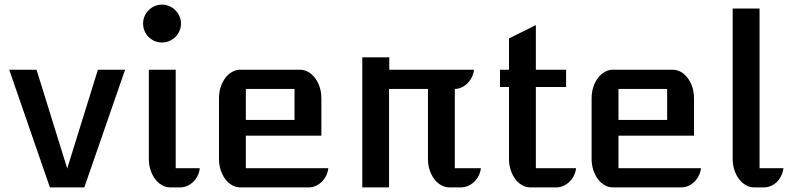

<svg xmlns="http://www.w3.org/2000/svg" viewBox="-20 -814 3423 834"><path d="M20 -511.2H138.7L272 -82L405.3 -511.2H523.4L346.2 0H196.8Z M683.6 -629.4Q666.5 -629.4 651.6 -635.7Q636.7 -642.1 625.5 -653.3Q614.3 -664.6 607.9 -679.4Q601.6 -694.3 601.6 -711.4Q601.6 -728.5 607.9 -743.4Q614.3 -758.3 625.5 -769.5Q636.7 -780.8 651.6 -787.4Q666.5 -793.9 683.6 -793.9Q700.7 -793.9 715.6 -787.4Q730.5 -780.8 741.7 -769.5Q752.9 -758.3 759.5 -743.4Q766.1 -728.5 766.1 -711.4Q766.1 -694.3 759.5 -679.4Q752.9 -664.6 741.7 -653.3Q730.5 -642.1 715.3 -635.7Q700.2 -629.4 683.6 -629.4ZM626.5 -511.2H743.2V-83.5H847.7Q846.2 -66.4 838.6 -51Q831.1 -35.6 819.6 -24.4Q808.1 -13.2 793.5 -6.6Q778.8 0 762.7 0H719.7Q700.7 0 683.6 -9.8Q666.5 -19.5 653.8 -36.4Q641.1 -53.2 633.8 -75.7Q626.5 -98.1 626.5 -124Z M931.2 -387.2Q931.2 -413.1 938.5 -435.5Q945.8 -458 958.3 -474.9Q970.7 -491.7 987.8 -501.5Q1004.9 -511.2 1023.9 -511.2H1283.2Q1302.2 -511.2 1319.1 -501.5Q1335.9 -491.7 1348.6 -474.9Q1361.3 -458 1368.7 -435.5Q1376 -413.1 1376 -387.2V-224.6H1047.9V-83.5H1406.2Q1404.3 -66.4 1396.7 -51Q1389.2 -35.6 1377.7 -24.4Q1366.2 -13.2 1351.6 -6.6Q1336.9 0 1320.8 0H1023.9Q1004.9 0 987.8 -9.8Q970.7 -19.5 958.3 -36.4Q945.8 -53.2 938.5 -75.7Q931.2 -98.1 931.2 -124ZM1259.3 -293V-427.7H1047.9V-293Z M1553.7 -564.9H1670.9V-511.2H2039.1Q2037.1 -494.1 2029.5 -478.8Q2022 -463.4 2010.7 -452.1Q1999.5 -440.9 1985.1 -434.3Q1970.7 -427.7 1955.6 -427.7V-83.5H2068.8Q2066.9 -66.4 2059.3 -51Q2051.8 -35.6 2040 -24.4Q2028.3 -13.2 2013.2 -6.6Q1998 0 1981 0H1932.1Q1913.1 0 1896 -9.8Q1878.9 -19.5 1866.2 -36.4Q1853.5 -53.2 1846.2 -75.7Q1838.9 -98.1 1838.9 -124V-427.7H1669.9V0H1553.7Z M2190.9 -436H2151.9V-511.2H2190.9V-647L2307.6 -705.1V-511.2H2439V-436H2307.6V-83.5H2482.4Q2480.5 -66.4 2472.9 -51Q2465.3 -35.6 2453.6 -24.4Q2441.9 -13.2 2427.2 -6.6Q2412.6 0 2396.5 0H2283.7Q2264.6 0 2247.6 -9.8Q2230.5 -19.5 2218 -36.4Q2205.6 -53.2 2198.2 -75.7Q2190.9 -98.1 2190.9 -124Z M2549.8 -387.2Q2549.8 -413.1 2557.1 -435.5Q2564.5 -458 2576.9 -474.9Q2589.4 -491.7 2606.4 -501.5Q2623.5 -511.2 2642.6 -511.2H2901.9Q2920.9 -511.2 2937.7 -501.5Q2954.6 -491.7 2967.3 -474.9Q2980 -458 2987.3 -435.5Q2994.6 -413.1 2994.6 -387.2V-224.6H2666.5V-83.5H3024.9Q3022.9 -66.4 3015.4 -51Q3007.8 -35.6 2996.3 -24.4Q2984.9 -13.2 2970.2 -6.6Q2955.6 0 2939.5 0H2642.6Q2623.5 0 2606.4 -9.8Q2589.4 -19.5 2576.9 -36.4Q2564.5 -53.2 2557.1 -75.7Q2549.8 -98.1 2549.8 -124ZM2877.9 -293V-427.7H2666.5V-293Z M3162.6 -776.9H3279.3V-83.5H3383.3Q3380.4 -64 3372.3 -48.3Q3364.3 -32.7 3352.8 -22Q3341.3 -11.2 3326.9 -5.6Q3312.5 0 3296.9 0H3255.9Q3236.8 0 3219.7 -9.8Q3202.6 -19.5 3189.9 -36.4Q3177.2 -53.2 3169.9 -75.7Q3162.6 -98.1 3162.6 -124Z"/></svg>

Font: Atomic Age
Style: Regular
Weight: 400
Version: Version 1.007; ttfautohint (v1.4.1) -l 6 -r 46 -G 0 -x 0 -H 